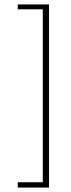

<svg xmlns="http://www.w3.org/2000/svg" viewBox="-20 -720 321 866"><path d="M60 102H173V-678H60V-700H201V126H60Z"/></svg>

Font: Trirong Thin
Style: Regular
Weight: 250
Designer: Katatrad Team
Foundry: CadsonDemak
Version: Version 1.001